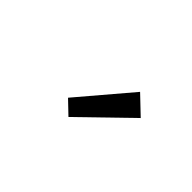

<svg xmlns="http://www.w3.org/2000/svg" viewBox="-21 -1081 648 648"><g transform="rotate(45 303.0 -756.5)"><path d="M240 -686 398 -872 462 -811 287 -641Z"/></g></svg>

Font: Source Han Sans K Regular
Style: Regular
Weight: 400
Designer: Ryoko NISHIZUKA  (kana & ideographs); Paul D. Hunt (Latin, Greek & Cyrillic); Wenlong ZHANG  (bopomofo); Sandoll Communi
Foundry: Adobe Systems Incorporated
Version: Version 1.00 July 18, 2014, initial release